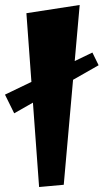

<svg xmlns="http://www.w3.org/2000/svg" viewBox="-36 -736 416 771"><path d="M121 15 70 -683 284 -716 220 6ZM360 -474 21 -281 -16 -356 335 -525Z"/></svg>

Font: Joti One
Style: Regular
Weight: 400
Designer: Eduardo Rodriguez Tunni
Foundry: Eduardo Rodriguez Tunni
Version: Version 1.001